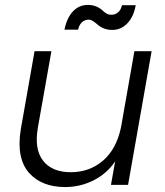

<svg xmlns="http://www.w3.org/2000/svg" viewBox="-20 -755 673 784"><path d="M433.1 0 450.2 -96.2Q416.5 -45.9 362.1 -18.6Q307.6 8.8 246.1 8.8Q198.7 8.8 161.6 -5.6Q124.5 -20 98.6 -49.1Q72.8 -78.1 64 -122.6Q55.2 -167 64.9 -227.1L121.1 -545.9H189.9L134.8 -234.9Q119.1 -146 155.8 -98.9Q192.4 -51.8 269 -51.8Q345.2 -51.8 400.1 -98.6Q455.1 -145.5 474.1 -234.9L528.8 -545.9H599.1L502.9 0ZM298.8 -633.8H243.2Q252.9 -682.1 277.8 -708.5Q302.7 -734.9 338.9 -734.9Q372.6 -734.9 397 -713.9Q406.7 -704.6 413.8 -700.4Q420.9 -696.3 424.8 -695.6Q428.7 -694.8 436 -694.8Q450.2 -694.8 462.2 -704.8Q474.1 -714.8 478 -733.9H534.2Q525.9 -687 500.2 -659.9Q474.6 -632.8 438 -632.8Q405.8 -632.8 381.8 -651.9Q378.9 -654.3 372.6 -659.4Q366.2 -664.6 362.5 -667.2Q358.9 -669.9 353.3 -672.4Q347.7 -674.8 341.8 -674.8Q326.7 -674.8 314.9 -664.3Q303.2 -653.8 298.8 -633.8Z"/></svg>

Font: SVN-Poppins Light
Style: Italic
Weight: 300
Italic angle: -10°
Designer: Ninad Kale (Devanagari), Jonny Pinhorn (Latin)
Foundry: Indian Type Foundry
Version: Version 3.002 2017